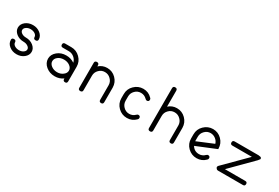

<svg xmlns="http://www.w3.org/2000/svg" viewBox="72 -1822 4188 2881"><g transform="rotate(30 2166.5 -381.0)"><path d="M252 -216C282 -216 307.3 -208.7 328 -194C348.7 -180 359 -163.7 359 -145C359 -124.3 348.7 -107 328 -93C307.3 -78.3 282 -71 252 -71C222 -71.7 196.7 -79 176 -93C155.3 -107.7 145 -125 145 -145C144.3 -168.3 132 -180 108 -180C83.3 -180 71 -168.3 71 -145C71 -144.3 71.3 -144 72 -144C72 -104 89.7 -70 125 -42C160.3 -14 202.7 0 252 0C301.3 0 343.7 -14 379 -42C415 -70.7 433 -105 433 -145C433 -183.7 415 -217.3 379 -246C343.7 -274 301.3 -288 252 -288C222 -288 196.7 -295 176 -309C155.3 -323 145 -339.7 145 -359C145 -379.7 155.3 -397 176 -411C196.7 -425.7 222 -433 252 -433C282 -432.3 307.3 -425 328 -411C348.7 -396.3 359 -379 359 -359C359.7 -335.7 372 -324 396 -324C420.7 -324 433 -335.7 433 -359V-360V-361C431.7 -400.3 413.3 -434 378 -462C342.7 -490 300.7 -504 252 -504C202 -504 159.3 -490 124 -462C88.7 -433.3 71 -399 71 -359C71 -320.3 88.7 -286.7 124 -258C159.3 -230 202 -216 252 -216Z M913 -288C953 -288 987 -277.7 1015 -257C1043.7 -235.7 1058 -210 1058 -180C1058 -150.7 1043.7 -125.3 1015 -104C987 -82 953 -71 913 -71C873.7 -71.7 840 -82.7 812 -104C784 -125.3 770 -150.7 770 -180C770 -210 784 -235.7 812 -257C839.3 -277.7 873 -288 913 -288ZM1129 -289C1129 -348.3 1107.7 -399 1065 -441C1023 -483 972.3 -504 913 -504H805C781.7 -504 770 -492.3 770 -469C770 -445 781.7 -433 805 -433H913C947.7 -432.3 978.3 -420.7 1005 -398C1031 -376 1047.7 -348.7 1055 -316C1013.7 -344.7 966.3 -359 913 -359C853.7 -359.7 802.7 -342.3 760 -307C717.3 -271.7 696 -229.3 696 -180C696.7 -130.7 718 -88.3 760 -53C802.7 -17.7 853.7 0 913 0C968.3 0 1016.7 -15.3 1058 -46V-36C1058 -12 1070 0 1094 0C1117.3 0 1129 -12 1129 -36V-108V-180V-252V-288Z M1754 -36V-288V-289C1753.3 -348.3 1732 -399 1690 -441C1648 -483 1597.3 -504 1538 -504C1483.3 -504 1435.7 -485.7 1395 -449V-469C1394.3 -492.3 1382 -504 1358 -504C1333.3 -504 1321 -492.3 1321 -469V-188V-100V-36C1321 -12 1333.3 0 1358 0C1382.7 0 1395 -12 1395 -36V-288C1395 -328 1409 -362 1437 -390C1464.3 -418.7 1498 -433 1538 -433C1578 -433 1612 -418.7 1640 -390C1668.7 -362 1683 -328 1683 -288V-36C1683 -12 1695 0 1719 0C1742.3 0 1754 -12 1754 -36Z M1946 -216C1946 -156 1967.3 -105 2010 -63C2052.7 -21 2103.7 0 2163 0C2223 0 2273.7 -21 2315 -63C2324.3 -70.3 2329 -80 2329 -92C2329 -116 2317 -128 2293 -128C2282.3 -128 2273.3 -123.3 2266 -114H2265C2237 -85.3 2203 -71 2163 -71C2123.7 -71 2090 -85.3 2062 -114C2034 -142 2020 -176 2020 -216V-288C2020 -328 2034 -362 2062 -390C2089.3 -418.7 2123 -433 2163 -433C2203 -433 2237 -418.7 2265 -390L2266 -391C2272.7 -380.3 2282 -375 2294 -375C2318 -375 2330 -387 2330 -411C2330 -423 2325 -432.7 2315 -440C2274.3 -482.7 2223.7 -504 2163 -504C2103.7 -503.3 2052.7 -482 2010 -440C1967.3 -398.7 1946 -348 1946 -288V-251V-229Z M2962 -36V-71V-216V-288V-289C2961.3 -348.3 2940 -399 2898 -441C2856 -483 2805.3 -504 2746 -504C2691.3 -504 2643.7 -485.7 2603 -449V-469V-726C2602.3 -750 2590 -762 2566 -762C2541.3 -762 2529 -750 2529 -726V-554V-469V-324V-288V-84V-36C2529 -12 2541.3 0 2566 0C2590.7 0 2603 -12 2603 -36V-288C2603 -328 2617 -362 2645 -390C2672.3 -418.7 2706 -433 2746 -433C2786 -433 2820 -418.7 2848 -390C2876.7 -362 2891 -328 2891 -288V-216V-71V-36C2891 -12 2903 0 2927 0C2950.3 0 2962 -12 2962 -36Z M3154 -216C3154 -156 3175.3 -105 3218 -63C3260.7 -21 3311.7 0 3371 0C3431 0 3481.7 -21 3523 -63C3532.3 -70.3 3537 -80 3537 -92C3537 -116 3525 -128 3501 -128C3490.3 -128 3481.3 -123.3 3474 -114H3473C3445 -85.3 3411 -71 3371 -71C3317 -71.7 3276 -95.3 3248 -142C3398.7 -203.3 3511.7 -249.7 3587 -281V-288V-289C3586.3 -348.3 3565 -399 3523 -441C3481 -483 3430.3 -504 3371 -504C3311.7 -503.3 3260.7 -482 3218 -440C3175.3 -398.7 3154 -348 3154 -288V-251V-229ZM3509 -328C3383.7 -276 3290 -237 3228 -211V-213V-216V-288C3228 -328 3242 -362 3270 -390C3297.3 -418.7 3331 -433 3371 -433C3403.7 -432.3 3432.7 -422 3458 -402C3483.3 -382.7 3500.3 -358 3509 -328Z M3744 0H3816H3888H4104H4177C4200.3 0 4212 -12 4212 -36C4212 -59.3 4200.3 -71 4177 -71H4104H3824C4004.7 -252.3 4125 -373.3 4185 -434C4197 -449.3 4206 -461 4212 -469C4212 -479 4208 -487.7 4200 -495L4198 -497C4178 -500.3 4164.3 -502.7 4157 -504H4104H3816H3744C3720 -504 3708 -492.3 3708 -469C3708 -445 3720 -433 3744 -433H3816H4082C3918.7 -269 3796.3 -146.3 3715 -65C3707 -56.3 3703 -47.7 3703 -39C3703 -31 3707 -23 3715 -15C3715.7 -13.7 3716.3 -12.7 3717 -12C3723.7 -4 3732.7 0 3744 0Z"/></g></svg>

Font: Semi-Coder
Style: Regular
Weight: 400
Version: 0.1000